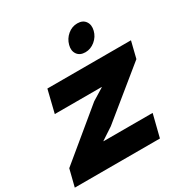

<svg xmlns="http://www.w3.org/2000/svg" viewBox="-218 -1052 1170 1213"><g transform="rotate(-30 366.5 -445.5)"><path d="M642.1 -163.1 601.1 0H-20L11.2 -124L358.9 -411.1L444.8 -463.9V-465.8H103L143.1 -628.9H752.9L723.1 -508.8L371.1 -222.2L284.2 -165L283.2 -163.1ZM466.8 -707Q426.8 -707 408.2 -733.6Q389.6 -760.3 399.9 -798.8Q410.2 -838.4 441.4 -864.7Q472.7 -891.1 512.2 -891.1Q551.8 -891.1 570.3 -864.5Q588.9 -837.9 579.1 -798.8Q569.3 -759.8 537.4 -733.4Q505.4 -707 466.8 -707Z"/></g></svg>

Font: Sinkin Sans 800 Black Italic
Style: Regular
Weight: 900
Italic angle: -112°
Designer: Keith Bates
Foundry: K-Type
Version: Sinkin Sans (version 1.0)  by Keith Bates   •   © 2014   www